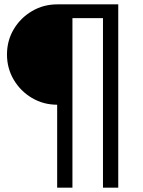

<svg xmlns="http://www.w3.org/2000/svg" viewBox="-20 -750 656 880"><path d="M242 -270Q179 -270 126.5 -301Q74 -332 43 -384.5Q12 -437 12 -500Q12 -564 43 -616Q74 -668 126.5 -699Q179 -730 242 -730H522V110H452V-667H312V110H242Z"/></svg>

Font: M PLUS 2 Thin
Style: Regular
Weight: 400
Version: Version 1.001